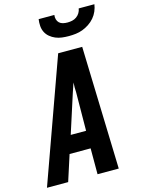

<svg xmlns="http://www.w3.org/2000/svg" viewBox="-160 -1033 818 1111"><g transform="rotate(-15 249.0 -477.5)"><path d="M-21 0 243 -735H387L409 0H282V-155H156L106 0ZM283 -260 285 -490Q284 -505 284 -519.5Q284 -534 285 -549Q280 -534 275 -519.5Q270 -505 265 -490L191 -260ZM329 -815Q308 -815 288 -817.5Q268 -820 250 -827.5Q232 -835 217 -847.5Q202 -860 193.5 -877Q185 -894 183.5 -914Q182 -934 185 -955H279Q277 -941 280.5 -928.5Q284 -916 293 -907.5Q302 -899 315 -896Q328 -893 342 -893Q356 -893 370 -896Q384 -899 396 -907.5Q408 -916 415.5 -928.5Q423 -941 425 -955H519Q516 -934 507.5 -914Q499 -894 484.5 -877Q470 -860 451 -847.5Q432 -835 412 -827.5Q392 -820 371 -817.5Q350 -815 329 -815Z"/></g></svg>

Font: Iosevka SS18 Extrabold
Style: Italic
Weight: 800
Italic angle: -9°
Monospace: yes
Designer: Belleve Invis
Foundry: Belleve Invis
Version: Version 25.1.1; ttfautohint (v1.8.4)